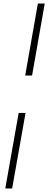

<svg xmlns="http://www.w3.org/2000/svg" viewBox="-20 -866 274 1090"><path d="M195 -846H234L162 -437H123ZM86 -225H125L49 204H10Z"/></svg>

Font: Chakra Petch ExtraLight
Style: Italic
Weight: 275
Italic angle: -10°
Designer: Katatrad Aksorn Co.,Ltd.
Foundry: Cadson Demak Co.,Ltd.
Version: Version 1.000; ttfautohint (v1.6)